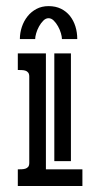

<svg xmlns="http://www.w3.org/2000/svg" viewBox="-20 -617 332 637"><path d="M39.1 -439.9H132.3V-55.2H253.4V0H39.1V-55.2Q44.9 -55.2 51.8 -55.4Q58.6 -55.7 64.2 -57.4Q69.8 -59.1 73.5 -63.5Q77.1 -67.9 77.1 -76.7V-362.8Q77.1 -371.6 73.5 -376.2Q69.8 -380.9 64.2 -382.6Q58.6 -384.3 52 -384.5Q45.4 -384.8 39.1 -384.8ZM215.3 -439.9V-82.5H160.2V-439.9ZM141.1 -596.7Q164.6 -596.7 182.4 -587.9Q200.2 -579.1 212.2 -564Q224.1 -548.8 230.2 -529.3Q236.3 -509.8 236.3 -487.8V-487.3H185.5Q185.5 -495.1 182.1 -506.8Q178.7 -518.6 172.6 -529.5Q166.5 -540.5 158.4 -548.6Q150.4 -556.6 141.1 -556.6Q131.8 -556.6 123.8 -548.6Q115.7 -540.5 109.6 -529.5Q103.5 -518.6 100.1 -506.8Q96.7 -495.1 96.7 -487.3H45.9Q45.9 -507.8 52.5 -527.6Q59.1 -547.4 71.3 -562.7Q83.5 -578.1 101.1 -587.4Q118.7 -596.7 141.1 -596.7Z"/></svg>

Font: Isar CAT
Style: Regular
Weight: 400
Designer: Digitized by Peter Wiegel
Foundry: CAT-Fonts, Peter Wiegel
Version: Version 1.000; ttfautohint (v1.3)